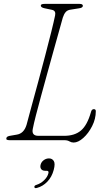

<svg xmlns="http://www.w3.org/2000/svg" viewBox="-20 -720 536 986"><path d="M311.5 0H30Q8.5 0 13 -11Q13.5 -20.5 36.5 -23.5L65.5 -28.5Q103 -34 116.5 -79.5Q125.5 -114.5 141.5 -172.5Q157.5 -230.5 176 -299Q194.5 -367.5 212.2 -435Q230 -502.5 243.5 -557Q257 -611.5 263 -641Q268 -665 247 -669.5L209 -677.5Q189.5 -681.5 189.5 -691.5Q189.5 -700 209 -700H389Q405.5 -700 405.5 -690Q405.5 -679.5 384 -677L343 -670.5Q326.5 -668.5 317.5 -658.2Q308.5 -648 302.5 -629.5Q296.5 -607.5 284.2 -563.8Q272 -520 256.2 -463.8Q240.5 -407.5 223.8 -346.8Q207 -286 191.5 -229.2Q176 -172.5 164.5 -127.8Q153 -83 148.5 -59Q140.5 -22.5 177.5 -22.5H310Q363.5 -22.5 395.8 -49.8Q428 -77 447 -144Q450.5 -159.5 462 -159.5Q472 -159.5 472 -149Q472 -109.5 453.2 -72.5Q434.5 -35.5 408 -11.8Q381.5 12 358 12Q346.5 12 336.5 6Q326.5 0 311.5 0ZM212 157Q197.5 157 191.2 148Q185 139 188.5 126Q192 112 204.2 102.8Q216.5 93.5 231.5 93.5Q248 93.5 256.2 106.8Q264.5 120 256 152Q246.5 188.5 223.2 212.8Q200 237 170 245Q158 248.5 156.5 241Q155.5 232.5 167 229.5Q190 222 207 205.2Q224 188.5 228.5 170Q232 157 220 157Z"/></svg>

Font: Fraunces 9pt S050 Thin
Style: Italic
Weight: 100
Italic angle: -16°
Version: Version 1.000; ttfautohint (v1.8.3)